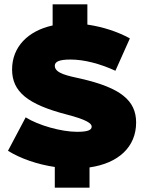

<svg xmlns="http://www.w3.org/2000/svg" viewBox="-20 -795 673 890"><path d="M234 75H395V-19C529 -38 611 -114 611 -227C611 -330 538 -388 356 -430C298 -443 234 -454 234 -490C234 -510 256 -519 307 -519C370 -519 443 -500 515 -467L582 -617C524 -649 454 -671 385 -681V-775H224V-677C109 -652 36 -577 36 -473C36 -370 108 -311 290 -264C382 -240 405 -223 405 -208C405 -191 384 -184 337 -184C264 -184 158 -214 99 -251L17 -96C75 -60 153 -33 234 -21Z"/></svg>

Font: Fixel Display Black
Style: Regular
Weight: 900
Designer: AlfaBravo + MacPaw
Foundry: Kyrylo Tkachov, Marchela Mozhyna, Serhii Makarenko, Maria Weinstein, Zakhar Kryvoshyya
Version: Version 1.211